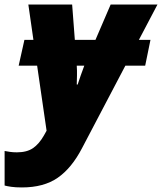

<svg xmlns="http://www.w3.org/2000/svg" viewBox="-83 -573 703 833"><path d="M12.2 240.2Q-16.1 240.2 -34.2 237.5Q-52.2 234.9 -63 231.9V82Q-53.7 84 -40 85.9Q-26.4 87.9 -9.8 87.9Q33.7 87.9 60.3 69.6Q86.9 51.3 107.9 14.2L119.1 -5.9L78.1 -288.1H-2L22.9 -399.9H62L40 -553.2H230L241.7 -399.9H331.1L397 -553.2H600.1L519.5 -399.9H569.8L546.9 -288.1H460.9L272.9 69.8Q228 156.2 167.5 198.2Q106.9 240.2 12.2 240.2ZM250 -206.1H253.9Q259.8 -224.6 267.8 -247.3Q275.9 -270 282.7 -288.1H250Q251.5 -266.1 251 -245.6Q250.5 -225.1 250 -206.1Z"/></svg>

Font: Open Sans ExtraBold
Style: Italic
Weight: 800
Italic angle: -12°
Designer: Monotype Design Team
Foundry: Monotype Imaging Inc.
Version: Version 3.000; ttfautohint (v1.8.4)